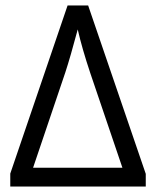

<svg xmlns="http://www.w3.org/2000/svg" viewBox="-20 -683 571 703"><path d="M17.6 -47.4 227.5 -663.1H302.7L513.7 -46.4V0H17.6ZM264.6 -575.2Q237.3 -473.1 219.2 -418L101.1 -68.8H428.2L311 -414.1Q280.3 -505.9 264.6 -575.2Z"/></svg>

Font: Bpm'online Open Sans
Style: Regular
Weight: 400
Foundry: Ascender Corporation
Version: Version 1.10